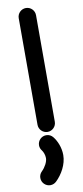

<svg xmlns="http://www.w3.org/2000/svg" viewBox="-108 -730 459 1068"><g transform="rotate(-10 122.0 -196.0)"><path d="M170.9 -42V-644C170.9 -670.9 148.9 -692.9 122.1 -692.9C95.2 -692.9 73.2 -670.9 73.2 -644V-42C73.2 -15.1 95.2 6.8 122.1 6.8C148.9 6.8 170.9 -15.1 170.9 -42ZM72.3 102.5C80.1 112.3 87.4 130.9 87.4 148.4C87.4 169.4 71.8 198.2 52.2 217.3C42.5 226.6 37.1 238.8 37.1 252.4C37.1 279.3 59.1 301.3 85.9 301.3C99.1 301.3 110.8 295.9 119.6 287.6C154.8 253.9 185.1 201.2 185.1 148.4C185.1 106 168 66.4 148.4 42C139.2 30.3 126 23.4 110.4 23.4C83.5 23.4 61.5 45.4 61.5 72.3C61.5 84 65.9 94.7 72.3 102.5Z"/></g></svg>

Font: Velvelyne Book
Style: Bold
Weight: 700
Designer: Manon Van der Borght et Mariel Nils
Foundry: Velvetyne
Version: Version 1.070;Glyphs 3.3.1 (3343)